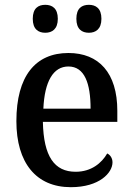

<svg xmlns="http://www.w3.org/2000/svg" viewBox="-20 -767 551 797"><path d="M349 -631C377 -631 401 -646 401 -689C401 -733 377 -747 349 -747C320 -747 297 -733 297 -689C297 -646 320 -631 349 -631ZM168 -631C196 -631 220 -646 220 -689C220 -733 196 -747 168 -747C139 -747 116 -733 116 -689C116 -646 139 -631 168 -631ZM274 10C393 10 447 -50 447 -93C447 -112 436 -125 425 -130C402 -90 359 -54 294 -54C206 -54 161 -117 158 -261H467V-307C467 -465 390 -547 264 -547C127 -547 48 -451 48 -264C48 -91 130 10 274 10ZM356 -316H160C165 -429 201 -491 264 -491C331 -491 356 -421 356 -316Z"/></svg>

Font: Noto Serif Bengali SemiCondensed
Style: Regular
Weight: 400
Width: 4
Designer: Juan Bruce, Universal Thirst, Indian Type Foundry and the Monotype Design Team.
Foundry: Monotype Imaging Inc.
Version: Version 2.003